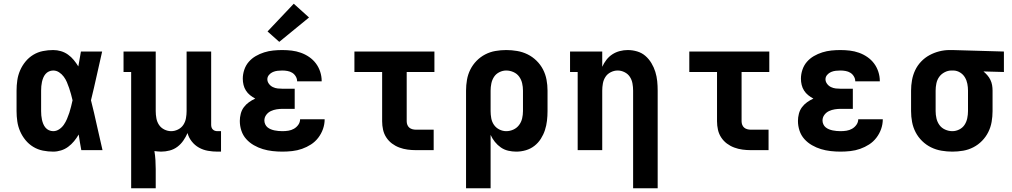

<svg xmlns="http://www.w3.org/2000/svg" viewBox="-20 -807 5440 1032"><path d="M266 8Q238 8 210.5 2.5Q183 -3 159 -17.5Q135 -32 117 -54Q99 -76 88 -101.5Q77 -127 73 -154.5Q69 -182 69 -210V-320Q69 -348 73 -375.5Q77 -403 88 -428.5Q99 -454 117 -476Q135 -498 159 -512.5Q183 -527 210.5 -532.5Q238 -538 266 -538Q287 -538 307.5 -532Q328 -526 345.5 -513.5Q363 -501 376.5 -484.5Q390 -468 401 -450Q405 -470 408 -490Q411 -510 415 -530H529Q514 -465 499.5 -399Q485 -333 469 -268Q486 -201 500.5 -134Q515 -67 531 0H417Q413 -21 409.5 -42Q406 -63 403 -84Q392 -65 378 -48Q364 -31 346.5 -18Q329 -5 308 1.5Q287 8 266 8ZM266 -102Q283 -102 298 -112Q313 -122 323 -136.5Q333 -151 340 -167.5Q347 -184 352.5 -200.5Q358 -217 362 -234Q366 -251 370 -268Q366 -285 361.5 -301.5Q357 -318 351.5 -334Q346 -350 339.5 -365.5Q333 -381 322.5 -395Q312 -409 297.5 -418.5Q283 -428 266 -428Q254 -428 243 -423Q232 -418 224.5 -409Q217 -400 212.5 -389Q208 -378 205.5 -366.5Q203 -355 202 -343.5Q201 -332 201 -320V-210Q201 -198 202 -186.5Q203 -175 205.5 -163.5Q208 -152 212.5 -141Q217 -130 224.5 -121Q232 -112 243 -107Q254 -102 266 -102Z M685 205V-420H644V-530H817V-210Q817 -191 820.5 -171.5Q824 -152 834.5 -136Q845 -120 863 -111Q881 -102 900 -102Q919 -102 937 -111Q955 -120 965.5 -136Q976 -152 979.5 -171.5Q983 -191 983 -210V-530H1115V-136Q1115 -129 1117 -122.5Q1119 -116 1124 -111Q1129 -106 1135.5 -104Q1142 -102 1149 -102H1168V8H1149Q1123 8 1097.5 3.5Q1072 -1 1049.5 -13.5Q1027 -26 1010.5 -47Q994 -68 988 -92Q979 -71 965.5 -51.5Q952 -32 933.5 -18Q915 -4 892 2Q869 8 846 8Q837 8 828 7Q819 6 810 5Q814 29 815.5 53.5Q817 78 817 102V205Z M1498 8Q1471 8 1444.5 5Q1418 2 1393 -5.5Q1368 -13 1344.5 -26.5Q1321 -40 1303.5 -59.5Q1286 -79 1277.5 -104.5Q1269 -130 1269 -157Q1269 -176 1274 -195.5Q1279 -215 1290.5 -230.5Q1302 -246 1318 -257.5Q1334 -269 1352 -277Q1337 -285 1324 -295.5Q1311 -306 1302 -320Q1293 -334 1289 -350.5Q1285 -367 1285 -384Q1285 -408 1293 -432Q1301 -456 1317 -474.5Q1333 -493 1354.5 -505.5Q1376 -518 1400 -525.5Q1424 -533 1448.5 -535.5Q1473 -538 1497 -538Q1523 -538 1548 -535Q1573 -532 1597 -523.5Q1621 -515 1642 -500.5Q1663 -486 1678 -466Q1693 -446 1701 -421.5Q1709 -397 1709 -372Q1709 -371 1709 -371Q1709 -371 1709 -370H1577Q1577 -370 1577 -370Q1577 -370 1577 -371Q1577 -384 1569.5 -396.5Q1562 -409 1550.5 -416Q1539 -423 1525 -425.5Q1511 -428 1497 -428Q1484 -428 1471.5 -426.5Q1459 -425 1447 -420Q1435 -415 1426 -404.5Q1417 -394 1417 -381Q1417 -368 1425.5 -356.5Q1434 -345 1446.5 -339Q1459 -333 1472.5 -331.5Q1486 -330 1500 -330H1564V-222H1500Q1484 -222 1467.5 -219.5Q1451 -217 1436 -210Q1421 -203 1411 -189.5Q1401 -176 1401 -159Q1401 -149 1405.5 -139Q1410 -129 1418 -122.5Q1426 -116 1436 -112Q1446 -108 1456 -106Q1466 -104 1476.5 -103Q1487 -102 1498 -102Q1514 -102 1530 -104.5Q1546 -107 1560 -115Q1574 -123 1583.5 -136.5Q1593 -150 1593 -166H1725Q1725 -139 1716 -113.5Q1707 -88 1690.5 -66.5Q1674 -45 1651.5 -30.5Q1629 -16 1603.5 -7Q1578 2 1551 5Q1524 8 1498 8ZM1481 -582 1418 -638 1559 -787 1641 -713Z M2215 0Q2193 0 2170.5 -3Q2148 -6 2126.5 -14Q2105 -22 2087 -35.5Q2069 -49 2056.5 -68Q2044 -87 2039 -109.5Q2034 -132 2034 -155V-420H1885V-530H2315V-420H2166V-155Q2166 -145 2169.5 -136Q2173 -127 2180 -121Q2187 -115 2196.5 -112.5Q2206 -110 2215 -110H2311V0Z M2485 205V-320Q2485 -349 2490 -378Q2495 -407 2508 -433Q2521 -459 2541.5 -480Q2562 -501 2588 -514.5Q2614 -528 2643 -533Q2672 -538 2701 -538Q2730 -538 2759.5 -533Q2789 -528 2815.5 -515Q2842 -502 2863.5 -481Q2885 -460 2898.5 -434Q2912 -408 2917.5 -379Q2923 -350 2923 -320V-210Q2923 -184 2920 -158Q2917 -132 2909 -107.5Q2901 -83 2887 -61Q2873 -39 2852.5 -23Q2832 -7 2806.5 0.5Q2781 8 2755 8Q2733 8 2711.5 3Q2690 -2 2672 -14.5Q2654 -27 2640 -44.5Q2626 -62 2617 -82V205ZM2701 -102Q2721 -102 2739.5 -110.5Q2758 -119 2770 -135Q2782 -151 2786.5 -170.5Q2791 -190 2791 -210V-320Q2791 -340 2786.5 -359.5Q2782 -379 2770.5 -395Q2759 -411 2740 -419.5Q2721 -428 2701 -428Q2682 -428 2664 -419Q2646 -410 2635.5 -394Q2625 -378 2621 -358.5Q2617 -339 2617 -320V-210Q2617 -191 2620.5 -171.5Q2624 -152 2635 -136Q2646 -120 2664 -111Q2682 -102 2701 -102Z M3383 205V-320Q3383 -339 3379.5 -358.5Q3376 -378 3365.5 -394Q3355 -410 3337 -419Q3319 -428 3300 -428Q3281 -428 3263 -419Q3245 -410 3234.5 -394Q3224 -378 3220.5 -358.5Q3217 -339 3217 -320V0H3085V-420H3044V-530H3217V-448Q3226 -468 3239.5 -485.5Q3253 -503 3271.5 -515Q3290 -527 3311.5 -532.5Q3333 -538 3354 -538Q3380 -538 3405 -530.5Q3430 -523 3449 -506.5Q3468 -490 3481.5 -467.5Q3495 -445 3502.5 -420.5Q3510 -396 3512.5 -371Q3515 -346 3515 -320V205Z M4015 0Q3993 0 3970.5 -3Q3948 -6 3926.5 -14Q3905 -22 3887 -35.5Q3869 -49 3856.5 -68Q3844 -87 3839 -109.5Q3834 -132 3834 -155V-420H3685V-530H4115V-420H3966V-155Q3966 -145 3969.5 -136Q3973 -127 3980 -121Q3987 -115 3996.5 -112.5Q4006 -110 4015 -110H4111V0Z M4498 8Q4471 8 4444.5 5Q4418 2 4393 -5.5Q4368 -13 4344.5 -26.5Q4321 -40 4303.5 -59.5Q4286 -79 4277.5 -104.5Q4269 -130 4269 -157Q4269 -176 4274 -195.5Q4279 -215 4290.5 -230.5Q4302 -246 4318 -257.5Q4334 -269 4352 -277Q4337 -285 4324 -295.5Q4311 -306 4302 -320Q4293 -334 4289 -350.5Q4285 -367 4285 -384Q4285 -408 4293 -432Q4301 -456 4317 -474.5Q4333 -493 4354.5 -505.5Q4376 -518 4400 -525.5Q4424 -533 4448.5 -535.5Q4473 -538 4497 -538Q4523 -538 4548 -535Q4573 -532 4597 -523.5Q4621 -515 4642 -500.5Q4663 -486 4678 -466Q4693 -446 4701 -421.5Q4709 -397 4709 -372Q4709 -371 4709 -371Q4709 -371 4709 -370H4577Q4577 -370 4577 -370Q4577 -370 4577 -371Q4577 -384 4569.5 -396.5Q4562 -409 4550.5 -416Q4539 -423 4525 -425.5Q4511 -428 4497 -428Q4484 -428 4471.5 -426.5Q4459 -425 4447 -420Q4435 -415 4426 -404.5Q4417 -394 4417 -381Q4417 -368 4425.5 -356.5Q4434 -345 4446.5 -339Q4459 -333 4472.5 -331.5Q4486 -330 4500 -330H4564V-222H4500Q4484 -222 4467.5 -219.5Q4451 -217 4436 -210Q4421 -203 4411 -189.5Q4401 -176 4401 -159Q4401 -149 4405.5 -139Q4410 -129 4418 -122.5Q4426 -116 4436 -112Q4446 -108 4456 -106Q4466 -104 4476.5 -103Q4487 -102 4498 -102Q4514 -102 4530 -104.5Q4546 -107 4560 -115Q4574 -123 4583.5 -136.5Q4593 -150 4593 -166H4725Q4725 -139 4716 -113.5Q4707 -88 4690.5 -66.5Q4674 -45 4651.5 -30.5Q4629 -16 4603.5 -7Q4578 2 4551 5Q4524 8 4498 8Z M5099 8Q5070 8 5040.5 3Q5011 -2 4984.5 -15Q4958 -28 4936.5 -49Q4915 -70 4901.5 -96Q4888 -122 4882.5 -151Q4877 -180 4877 -210V-320Q4877 -348 4882 -376Q4887 -404 4899 -429.5Q4911 -455 4931 -476Q4951 -497 4976 -510.5Q5001 -524 5028.5 -531Q5056 -538 5084 -538Q5088 -538 5092 -538Q5096 -538 5100 -538L5376 -530V-420L5266 -423Q5277 -414 5287 -402.5Q5297 -391 5303.5 -377.5Q5310 -364 5312.5 -349.5Q5315 -335 5315 -320V-210Q5315 -181 5310 -152Q5305 -123 5292 -97Q5279 -71 5258.5 -50Q5238 -29 5212 -15.5Q5186 -2 5157 3Q5128 8 5099 8ZM5099 -102Q5118 -102 5136 -111Q5154 -120 5164.5 -136Q5175 -152 5179 -171.5Q5183 -191 5183 -210V-320Q5183 -338 5179.5 -356.5Q5176 -375 5166.5 -391Q5157 -407 5141 -417Q5125 -427 5106 -428H5100Q5099 -428 5097.5 -428Q5096 -428 5094 -428Q5075 -428 5057 -418.5Q5039 -409 5028 -393.5Q5017 -378 5013 -358.5Q5009 -339 5009 -320V-210Q5009 -190 5013.5 -170.5Q5018 -151 5029.5 -135Q5041 -119 5060 -110.5Q5079 -102 5099 -102Z"/></svg>

Font: Iosevka Curly Slab XBdEx
Style: Regular
Weight: 800
Width: 7
Monospace: yes
Designer: Belleve Invis
Foundry: Belleve Invis
Version: Version 11.0.0; ttfautohint (v1.8.3)